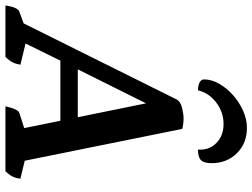

<svg xmlns="http://www.w3.org/2000/svg" viewBox="-163 -797 928 706"><g transform="rotate(90 301.0 -444.0)"><path d="M-32 0Q-25 -46 -9 -51L34 -67L313 -628Q321 -644 344.5 -649.5Q368 -655 382 -655Q405 -655 422 -650L539 -71L605 -55Q603 -38 597 -26Q591 -14 578 0H339Q349 -46 363 -51L419 -69L392 -202H171L108 -74L186 -55Q183 -38 177 -26Q171 -14 157 0ZM203 -266H379L328 -517ZM418 -888Q475 -888 511.5 -851Q548 -814 548 -758Q548 -730 537 -719Q526 -708 498 -708Q501 -749 474 -775.5Q447 -802 404 -802Q361 -802 325.5 -775.5Q290 -749 280 -708Q262 -708 251 -714Q240 -720 240 -730Q240 -758 256 -786Q272 -814 298 -837Q324 -860 355.5 -874Q387 -888 418 -888Z"/></g></svg>

Font: Petrona
Style: Bold Italic
Weight: 700
Italic angle: -9°
Designer: Ringo R. Seeber
Foundry: Ringo R. Seeber
Version: Version 2.001; ttfautohint (v1.8.3)